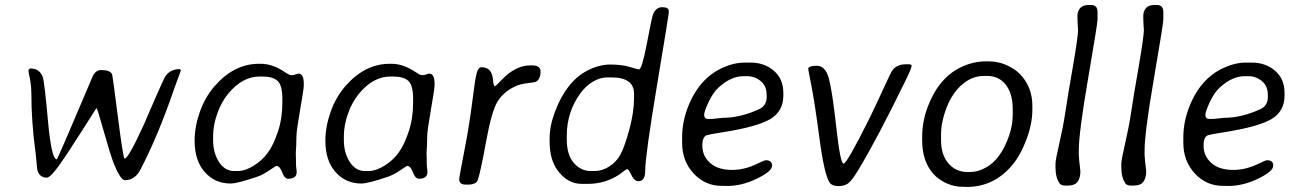

<svg xmlns="http://www.w3.org/2000/svg" viewBox="-20 -740 5159 765"><path d="M478 -22Q459.5 -22 431.2 -94.2Q420.4 -122.1 393.8 -215.6Q367.2 -309.1 365.2 -309.1Q363.3 -309.1 338.4 -269Q313.5 -229 249.5 -130.6Q185.5 -32.2 167 -32.2Q138.2 -32.2 129.4 -60.1Q127.9 -64.5 126 -88.9Q124 -113.3 121.6 -131.8Q105 -254.9 105 -366.2Q105 -390.1 101.6 -413.1L99.1 -427.2L93.8 -452.6V-462.9L100.1 -467.3Q139.2 -467.3 150.9 -431.2Q157.2 -412.6 171.1 -258.8Q185.1 -105 206.1 -105Q209.5 -105 348.1 -433.1Q359.9 -460.9 382.8 -460.9Q418 -460.9 426.3 -444.8Q428.7 -440.4 449.7 -274.4Q470.7 -108.4 476.6 -107.9Q491.2 -107.9 554.2 -245.6Q557.6 -252.9 565.4 -272.2Q573.2 -291.5 603.3 -359.1Q633.3 -426.8 636.7 -432.6Q656.2 -464.8 696.8 -464.8L700.7 -459L688 -424.8Q678.7 -400.4 673.3 -384.3Q608.9 -196.8 539.6 -64.5Q517.6 -22 478 -22Z M829.1 -198.2V-182.1Q829.1 -130.9 852.5 -94.7Q876 -58.6 912.6 -58.6H928.7Q956.5 -58.6 991 -79.8Q1025.4 -101.1 1047.9 -132.6Q1070.3 -164.1 1087.6 -216.3Q1105 -268.6 1105 -330.6V-346.2Q1105 -399.9 1086.2 -417.5Q1067.4 -435.1 1024.9 -435.1H1014.6Q945.8 -435.1 889.2 -366.7Q861.8 -333.5 845.5 -286.9Q829.1 -240.2 829.1 -198.2ZM1190.4 -406.7V-398.4Q1190.4 -386.2 1175.8 -302.2Q1161.1 -218.3 1161.1 -196.3Q1161.1 -174.8 1160.2 -158.2L1158.7 -133.8V-118.7L1159.2 -111.3V-97.2L1159.7 -78.1L1161.1 -66.4Q1162.1 -58.6 1162.1 -54.7Q1162.1 -27.8 1128.4 -27.8Q1113.8 -27.8 1104.2 -53.5Q1094.7 -79.1 1081.1 -79.1Q1079.6 -79.1 1053.7 -61.5Q1027.8 -43.9 1006.8 -36.6Q926.3 -8.8 898.4 -8.8Q836.4 -8.8 795.9 -54.4Q755.4 -100.1 755.4 -179.2Q755.4 -234.9 776.1 -293.7Q796.9 -352.5 834 -395.5Q911.6 -485.4 1010.3 -485.8H1019.5Q1065.9 -485.8 1114.3 -453.1Q1132.8 -440.4 1141.1 -440.4Q1149.4 -440.4 1158 -443.6Q1166.5 -446.8 1168.9 -446.8Q1190.4 -446.8 1190.4 -406.7Z M1350.1 -198.2V-182.1Q1350.1 -130.9 1373.5 -94.7Q1397 -58.6 1433.6 -58.6H1449.7Q1477.5 -58.6 1512 -79.8Q1546.4 -101.1 1568.8 -132.6Q1591.3 -164.1 1608.6 -216.3Q1626 -268.6 1626 -330.6V-346.2Q1626 -399.9 1607.2 -417.5Q1588.4 -435.1 1545.9 -435.1H1535.6Q1466.8 -435.1 1410.2 -366.7Q1382.8 -333.5 1366.5 -286.9Q1350.1 -240.2 1350.1 -198.2ZM1711.4 -406.7V-398.4Q1711.4 -386.2 1696.8 -302.2Q1682.1 -218.3 1682.1 -196.3Q1682.1 -174.8 1681.2 -158.2L1679.7 -133.8V-118.7L1680.2 -111.3V-97.2L1680.7 -78.1L1682.1 -66.4Q1683.1 -58.6 1683.1 -54.7Q1683.1 -27.8 1649.4 -27.8Q1634.8 -27.8 1625.2 -53.5Q1615.7 -79.1 1602.1 -79.1Q1600.6 -79.1 1574.7 -61.5Q1548.8 -43.9 1527.8 -36.6Q1447.3 -8.8 1419.4 -8.8Q1357.4 -8.8 1316.9 -54.4Q1276.4 -100.1 1276.4 -179.2Q1276.4 -234.9 1297.1 -293.7Q1317.9 -352.5 1355 -395.5Q1432.6 -485.4 1531.2 -485.8H1540.5Q1586.9 -485.8 1635.3 -453.1Q1653.8 -440.4 1662.1 -440.4Q1670.4 -440.4 1679 -443.6Q1687.5 -446.8 1689.9 -446.8Q1711.4 -446.8 1711.4 -406.7Z M2092.8 -479.5H2099.6Q2133.8 -479.5 2133.8 -455.1Q2133.8 -425.3 2116.2 -414.6Q2112.8 -412.1 2082 -408.7Q2051.3 -405.3 2028.8 -394Q1985.4 -372.6 1962.2 -335.2Q1939 -297.9 1916.3 -173.6Q1893.6 -49.3 1883.3 -22Q1876.5 -4.4 1843.3 -4.4H1835Q1809.6 -4.4 1809.6 -25.9Q1809.6 -33.7 1830.1 -139.2Q1850.6 -244.6 1861.6 -334.2Q1872.6 -423.8 1879.2 -448Q1885.7 -472.2 1897.9 -472.2Q1940.9 -472.2 1944.3 -420.9Q1946.3 -396.5 1952.6 -396.5Q1954.6 -396.5 1979 -421.9Q2034.2 -479.5 2092.8 -479.5Z M2238.3 -199.2V-184.1Q2238.3 -123.5 2266.1 -91.1Q2293.9 -58.6 2334 -58.6H2349.1Q2379.9 -58.6 2408.4 -77.1Q2437 -95.7 2453.1 -126.2Q2469.2 -156.7 2487.8 -225.1Q2506.3 -293.5 2506.3 -350.6V-366.2Q2506.3 -431.6 2416.5 -431.6H2399.9Q2371.6 -431.6 2343 -415Q2314.5 -398.4 2292 -367.7Q2238.3 -293.5 2238.3 -199.2ZM2525.9 -463.4Q2537.6 -463.4 2557.4 -566.7Q2577.1 -669.9 2581.1 -680.2Q2592.3 -711.4 2618.4 -711.4Q2644.5 -711.4 2644.5 -696.3V-687Q2644.5 -681.2 2597.7 -399.9Q2550.8 -118.7 2550.8 -60.1Q2550.8 -18.1 2523.9 -18.1Q2507.3 -18.1 2495.8 -42.2Q2484.4 -66.4 2479 -66.4Q2476.6 -66.4 2464.8 -57.6L2448.7 -45.4Q2391.6 -7.3 2321.3 -7.3H2298.8Q2240.2 -7.3 2200.7 -62.5Q2169.9 -105.5 2169.9 -176.3V-187.5Q2169.9 -238.8 2191.4 -295.4Q2236.8 -415.5 2319.8 -458.5Q2366.2 -482.9 2411.9 -482.9Q2457.5 -482.9 2489.7 -473.1Q2522 -463.4 2525.9 -463.4Z M2956.5 -436.5H2942.4Q2893.1 -436.5 2843.8 -392.1Q2820.8 -371.1 2803.2 -333.3Q2785.6 -295.4 2785.6 -282.7Q2785.6 -266.1 2801.8 -266.1H2817.9L2858.9 -270.5Q2929.7 -270.5 3004.9 -305.2Q3034.7 -318.8 3034.7 -354.5V-361.3L3034.2 -364.7Q3034.2 -397.9 3010.5 -417.2Q2986.8 -436.5 2956.5 -436.5ZM2855 0.5Q2789.6 0.5 2743.7 -48.8Q2697.8 -98.1 2697.8 -171.4V-192.4Q2697.8 -251 2719.2 -308.6Q2763.2 -426.3 2858.4 -469.7Q2904.3 -490.7 2948.2 -490.7H2969.7Q3025.9 -490.7 3063.5 -458Q3101.1 -425.3 3101.1 -370.1V-359.4Q3101.1 -295.4 3047.4 -264.6Q2993.7 -233.9 2858.4 -212.9Q2805.7 -204.6 2795.9 -201.2Q2778.3 -194.8 2778.3 -160.2Q2778.3 -111.8 2819.3 -83Q2848.1 -63 2897.9 -63Q2947.8 -63 3000 -88.9Q3025.4 -101.6 3031.7 -101.6Q3056.2 -101.6 3056.2 -79.6Q3056.2 -57.6 2996.1 -28.3Q2936 1 2876.5 1L2865.7 0.5Z M3319.8 1.5Q3295.4 1 3286.1 -11.7Q3264.6 -42 3245.1 -188.5Q3225.6 -335 3212.9 -398.4Q3200.2 -461.9 3200.2 -464.8Q3200.2 -478 3234.4 -478Q3268.6 -478 3282.2 -428.5Q3295.9 -378.9 3312 -233.4Q3328.1 -87.9 3341.1 -87.9Q3354 -87.9 3442.9 -265.6Q3447.8 -275.4 3466.3 -314.5L3475.6 -334Q3482.9 -350.1 3487.5 -359.9Q3492.2 -369.6 3510 -408.4Q3527.8 -447.3 3532.7 -455.1Q3549.8 -483.9 3589.8 -483.9H3599.1Q3612.3 -483.9 3612.3 -479Q3612.3 -468.8 3590.8 -424.8Q3474.6 -186 3399.4 -62Q3373.5 -19.5 3358.9 -9Q3344.2 1.5 3319.8 1.5Z M3834.5 -54.7H3845.7Q3875 -54.7 3906.2 -71.3Q3968.3 -104 4001.5 -202.1Q4015.1 -243.2 4015.1 -283.7V-305.2Q4015.1 -366.2 3987.8 -401.9Q3960.4 -437.5 3912.1 -437.5H3900.9Q3865.2 -437.5 3835 -418.9Q3772.9 -380.9 3744.1 -290Q3729.5 -244.1 3729.5 -208.5V-180.7Q3729.5 -123 3759 -88.9Q3788.6 -54.7 3834.5 -54.7ZM4093.3 -318.8V-303.7Q4093.3 -245.6 4069.1 -182.4Q4044.9 -119.1 4010.7 -79.1Q3938 4.9 3831.5 4.9L3823.7 4.4H3815.9Q3782.7 4.4 3750.7 -10Q3718.8 -24.4 3697.8 -48.3Q3654.3 -98.6 3654.3 -179.7V-194.8Q3654.3 -255.9 3676.8 -315.4Q3720.2 -429.7 3808.6 -472.2Q3857.4 -495.6 3909.7 -495.6H3917.5Q3958 -495.6 3991.7 -480Q4025.4 -464.4 4044.4 -444.3Q4093.3 -393.1 4093.3 -318.8Z M4318.4 -720.2H4326.7Q4353 -720.2 4353 -692.4V-662.1Q4353 -646.5 4315.7 -428.7Q4278.3 -210.9 4278.3 -141.6Q4278.3 -131.8 4278.3 -122.1L4280.3 -97.2L4284.7 -58.1Q4284.7 -30.8 4273.4 -15.6Q4262.2 -0.5 4233.4 -0.5H4225.6Q4208.5 -0.5 4202.6 -8.3Q4185.5 -31.7 4185.5 -72.3V-87.9Q4185.5 -103 4200.7 -168.5Q4215.8 -233.9 4223.9 -287.8Q4231.9 -341.8 4237.3 -372.6L4254.9 -475.1Q4275.4 -594.7 4275.4 -621.1L4274.4 -635.7Q4272.9 -657.7 4272.9 -676.5Q4272.9 -695.3 4283.7 -707.8Q4294.4 -720.2 4318.4 -720.2Z M4580.6 -720.2H4588.9Q4615.2 -720.2 4615.2 -692.4V-662.1Q4615.2 -646.5 4577.9 -428.7Q4540.5 -210.9 4540.5 -141.6Q4540.5 -131.8 4540.5 -122.1L4542.5 -97.2L4546.9 -58.1Q4546.9 -30.8 4535.6 -15.6Q4524.4 -0.5 4495.6 -0.5H4487.8Q4470.7 -0.5 4464.8 -8.3Q4447.8 -31.7 4447.8 -72.3V-87.9Q4447.8 -103 4462.9 -168.5Q4478 -233.9 4486.1 -287.8Q4494.1 -341.8 4499.5 -372.6L4517.1 -475.1Q4537.6 -594.7 4537.6 -621.1L4536.6 -635.7Q4535.2 -657.7 4535.2 -676.5Q4535.2 -695.3 4545.9 -707.8Q4556.6 -720.2 4580.6 -720.2Z M4953.6 -436.5H4939.5Q4890.1 -436.5 4840.8 -392.1Q4817.9 -371.1 4800.3 -333.3Q4782.7 -295.4 4782.7 -282.7Q4782.7 -266.1 4798.8 -266.1H4814.9L4856 -270.5Q4926.8 -270.5 5002 -305.2Q5031.7 -318.8 5031.7 -354.5V-361.3L5031.2 -364.7Q5031.2 -397.9 5007.6 -417.2Q4983.9 -436.5 4953.6 -436.5ZM4852.1 0.5Q4786.6 0.5 4740.7 -48.8Q4694.8 -98.1 4694.8 -171.4V-192.4Q4694.8 -251 4716.3 -308.6Q4760.3 -426.3 4855.5 -469.7Q4901.4 -490.7 4945.3 -490.7H4966.8Q5022.9 -490.7 5060.5 -458Q5098.1 -425.3 5098.1 -370.1V-359.4Q5098.1 -295.4 5044.4 -264.6Q4990.7 -233.9 4855.5 -212.9Q4802.7 -204.6 4793 -201.2Q4775.4 -194.8 4775.4 -160.2Q4775.4 -111.8 4816.4 -83Q4845.2 -63 4895 -63Q4944.8 -63 4997.1 -88.9Q5022.5 -101.6 5028.8 -101.6Q5053.2 -101.6 5053.2 -79.6Q5053.2 -57.6 4993.2 -28.3Q4933.1 1 4873.5 1L4862.8 0.5Z"/></svg>

Font: Averia Sans Libre Light
Style: Italic
Weight: 300
Italic angle: -8.5°
Version: Version 1.002